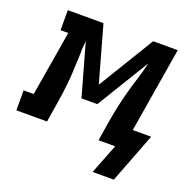

<svg xmlns="http://www.w3.org/2000/svg" viewBox="-164 -645 889 911"><g transform="rotate(20 281.0 -189.5)"><path d="M399 151 458 0H374L391 -106Q398 -146 406.5 -185.5Q415 -225 426 -264.5Q437 -304 449.5 -343.5Q462 -383 471 -423L310 -159H230L156 -422Q154 -401 153 -379Q152 -357 152 -336L150 -300Q149 -252 144 -203Q139 -154 131 -106L114 0H-41V-101H10L65 -429H26V-530H206L285 -248L457 -530H581L510 -101H603L506 151Z"/></g></svg>

Font: Iosevka Curly Slab Extended
Style: Bold Italic
Weight: 700
Width: 7
Italic angle: -9°
Monospace: yes
Designer: Belleve Invis
Foundry: Belleve Invis
Version: Version 11.0.0; ttfautohint (v1.8.3)